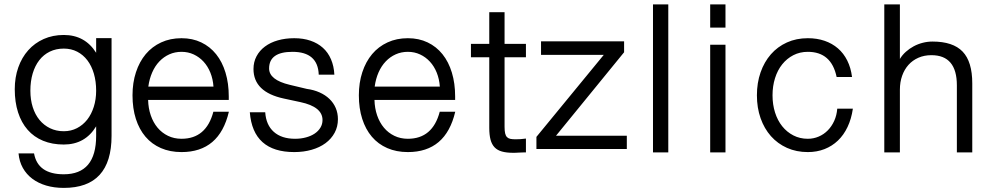

<svg xmlns="http://www.w3.org/2000/svg" viewBox="-20 -704 4601 895"><path d="M500 -70.8Q500 171.9 277.3 171.9Q232.4 171.9 195.3 160.9Q158.2 149.9 130.6 129.2Q103 108.4 86.4 78.6Q69.8 48.8 66.4 11.2H138.7Q156.2 108.4 277.3 108.4Q428.2 108.4 428.2 -70.8V-115.2Q377 -30.3 277.3 -30.3Q223.1 -30.3 180.7 -47.9Q138.2 -65.4 108.9 -98.9Q79.6 -132.3 64.2 -180.2Q48.8 -228 48.8 -288.1Q48.8 -343.3 65.2 -389.6Q81.5 -436 111.6 -469.7Q141.6 -503.4 183.8 -522.2Q226.1 -541 277.3 -541Q376 -541 428.2 -458V-526.4H500ZM428.2 -281.2Q428.2 -324.2 417.7 -360.4Q407.2 -396.5 387.5 -422.6Q367.7 -448.7 339.8 -463.1Q312 -477.5 277.3 -477.5Q241.2 -477.5 212.2 -463.4Q183.1 -449.2 163.1 -423.3Q143.1 -397.5 132.3 -361.3Q121.6 -325.2 121.6 -281.2Q121.6 -239.3 132.6 -204.6Q143.6 -169.9 164.1 -145Q184.6 -120.1 213.4 -106.2Q242.2 -92.3 277.3 -92.3Q311 -92.3 338.9 -106.7Q366.7 -121.1 386.5 -146.2Q406.2 -171.4 417.2 -206.1Q428.2 -240.7 428.2 -281.2Z M1046.9 -183.1Q1002.9 4.9 826.2 4.9Q772.5 4.9 730 -13.7Q687.5 -32.2 658.2 -66.7Q628.9 -101.1 613.3 -149.9Q597.7 -198.7 597.7 -259.8Q597.7 -318.4 613.8 -367.4Q629.9 -416.5 659.4 -451.7Q689 -486.8 731.2 -506.3Q773.4 -525.9 826.2 -525.9Q877.4 -525.9 918.2 -506.3Q959 -486.8 987.5 -451.2Q1016.1 -415.5 1031.2 -365.5Q1046.4 -315.4 1046.4 -254.4V-238.3H670.4Q671.4 -199.2 682.9 -166Q694.3 -132.8 714.6 -108.6Q734.9 -84.5 763.2 -70.8Q791.5 -57.1 826.2 -57.1Q941.4 -57.1 974.6 -183.1ZM975.1 -300.3Q972.7 -335.4 960.7 -365.2Q948.7 -395 929 -416.5Q909.2 -438 883.1 -450.2Q856.9 -462.4 826.2 -462.4Q795.4 -462.4 769.3 -450.7Q743.2 -439 722.9 -417.7Q702.6 -396.5 689.5 -366.5Q676.3 -336.4 671.4 -300.3Z M1555.2 -148.4Q1555.2 -113.3 1539.8 -85Q1524.4 -56.6 1497.3 -36.6Q1470.2 -16.6 1432.9 -5.9Q1395.5 4.9 1351.6 4.9Q1159.2 4.9 1144.5 -180.7H1216.3Q1220.2 -121.6 1256.3 -89.4Q1292.5 -57.1 1355.5 -57.1Q1382.8 -57.1 1406.2 -63.5Q1429.7 -69.8 1446.8 -81.3Q1463.9 -92.8 1473.6 -108.9Q1483.4 -125 1483.4 -144.5Q1483.4 -206.1 1380.4 -228L1303.2 -244.6Q1161.6 -274.9 1161.6 -382.3Q1161.6 -415 1175.8 -441.7Q1189.9 -468.3 1215.1 -487.1Q1240.2 -505.9 1275.1 -515.9Q1310.1 -525.9 1351.6 -525.9Q1393.6 -525.9 1427.2 -514.4Q1460.9 -502.9 1485.1 -481.2Q1509.3 -459.5 1522.9 -427.7Q1536.6 -396 1538.6 -356H1465.8Q1461.9 -462.4 1343.3 -462.4Q1234.4 -462.4 1234.4 -384.8Q1234.4 -331.5 1330.6 -308.6L1410.2 -289.6Q1442.9 -285.2 1469.7 -273.2Q1496.6 -261.2 1515.6 -242.9Q1534.7 -224.6 1544.9 -200.7Q1555.2 -176.8 1555.2 -148.4Z M2102.1 -183.1Q2058.1 4.9 1881.3 4.9Q1827.6 4.9 1785.2 -13.7Q1742.7 -32.2 1713.4 -66.7Q1684.1 -101.1 1668.5 -149.9Q1652.8 -198.7 1652.8 -259.8Q1652.8 -318.4 1668.9 -367.4Q1685.1 -416.5 1714.6 -451.7Q1744.1 -486.8 1786.4 -506.3Q1828.6 -525.9 1881.3 -525.9Q1932.6 -525.9 1973.4 -506.3Q2014.2 -486.8 2042.7 -451.2Q2071.3 -415.5 2086.4 -365.5Q2101.6 -315.4 2101.6 -254.4V-238.3H1725.6Q1726.6 -199.2 1738 -166Q1749.5 -132.8 1769.8 -108.6Q1790 -84.5 1818.4 -70.8Q1846.7 -57.1 1881.3 -57.1Q1996.6 -57.1 2029.8 -183.1ZM2030.3 -300.3Q2027.8 -335.4 2015.9 -365.2Q2003.9 -395 1984.1 -416.5Q1964.4 -438 1938.2 -450.2Q1912.1 -462.4 1881.3 -462.4Q1850.6 -462.4 1824.5 -450.7Q1798.3 -439 1778.1 -417.7Q1757.8 -396.5 1744.6 -366.5Q1731.4 -336.4 1726.6 -300.3Z M2431.6 6.3Q2426.3 6.3 2417.5 6.6Q2408.7 6.8 2399.9 7.3Q2391.1 7.8 2383.5 8.1Q2376 8.3 2372.6 8.3Q2341.3 8.3 2320.1 2.4Q2298.8 -3.4 2285.6 -17.1Q2272.5 -30.8 2266.6 -53Q2260.7 -75.2 2260.7 -107.9V-437H2175.3V-499.5H2260.7V-647H2332V-499.5H2431.6V-437H2332V-112.8Q2332 -93.8 2334.7 -82.3Q2337.4 -70.8 2343.5 -64.7Q2349.6 -58.6 2359.4 -56.6Q2369.1 -54.7 2383.3 -54.7Q2394.5 -54.7 2406.5 -55.4Q2418.5 -56.2 2431.6 -58.1Z M2901.9 -9.3H2480.5V-65.9L2794.4 -448.2H2502V-511.2H2889.2V-460.4L2571.8 -71.3H2901.9Z M3095.2 6.3H3023.9V-683.6H3095.2Z M3361.8 -575.2H3290.5V-683.6H3361.8ZM3361.8 6.3H3290.5V-495.6H3361.8Z M3955.6 -197.3Q3948.7 -149.9 3930.9 -112.3Q3913.1 -74.7 3886 -48.8Q3858.9 -22.9 3823.5 -9Q3788.1 4.9 3745.6 4.9Q3692.4 4.9 3648.7 -14.6Q3605 -34.2 3573.7 -69.3Q3542.5 -104.5 3525.4 -153.1Q3508.3 -201.7 3508.3 -259.8Q3508.3 -317.9 3525.4 -366.7Q3542.5 -415.5 3573.5 -450.9Q3604.5 -486.3 3648.2 -506.1Q3691.9 -525.9 3745.6 -525.9Q3788.6 -525.9 3824 -513.7Q3859.4 -501.5 3886 -478.5Q3912.6 -455.6 3929.4 -421.9Q3946.3 -388.2 3951.7 -345.2H3879.9Q3855.5 -462.4 3745.6 -462.4Q3708.5 -462.4 3678.2 -446.8Q3647.9 -431.2 3626.2 -404.1Q3604.5 -377 3592.8 -339.8Q3581.1 -302.7 3581.1 -259.8Q3581.1 -216.8 3592.8 -179.7Q3604.5 -142.6 3626.2 -115.5Q3647.9 -88.4 3678.2 -72.8Q3708.5 -57.1 3745.6 -57.1Q3772.5 -57.1 3796.4 -67.4Q3820.3 -77.6 3838.6 -96.2Q3856.9 -114.7 3868.7 -140.6Q3880.4 -166.5 3882.8 -197.3Z M4512.2 6.3H4440.4V-306.2Q4440.4 -446.8 4321.8 -446.8Q4288.1 -446.8 4261 -434.8Q4233.9 -422.9 4214.8 -401.6Q4195.8 -380.4 4185.3 -350.8Q4174.8 -321.3 4174.8 -286.1V6.3H4102.1V-683.6H4174.8V-429.2Q4186 -447.8 4202.6 -462.6Q4219.2 -477.5 4239.3 -488.3Q4259.3 -499 4281.5 -504.6Q4303.7 -510.3 4326.7 -510.3Q4422.4 -510.3 4467.3 -463.4Q4512.2 -416.5 4512.2 -315.4Z"/></svg>

Font: SakalBharati
Style: Regular
Weight: 400
Designer: CDAC GIST
Foundry: CDAC
Version: 13.02